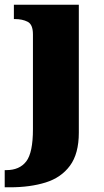

<svg xmlns="http://www.w3.org/2000/svg" viewBox="-46 -556 444 816"><path d="M-26 240V167H-19Q37 167 65.5 130Q94 93 94 -7V-410Q94 -452 71.5 -463.5Q49 -475 17 -475H13V-536H289V8Q289 97 251.5 148Q214 199 148 219.5Q82 240 -3 240Z"/></svg>

Font: Noto Serif Myanmar Black
Style: Regular
Weight: 900
Designer: Ben Mitchell and the Monotype Design Team
Foundry: Monotype Imaging Inc.
Version: Version 2.106; ttfautohint (v1.8.4.7-5d5b)